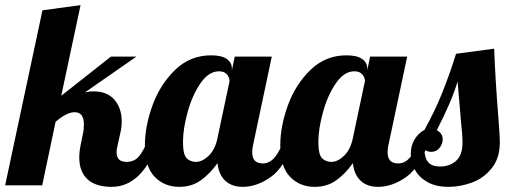

<svg xmlns="http://www.w3.org/2000/svg" viewBox="-58 -720 1964 746"><path d="M282 -23.5C303.3 -3.8 334.7 6 376 6C457.3 6 518.7 -55.7 560 -179H518C506 -149 494 -126.8 482 -112.5C470 -98.2 454 -91 434 -91C408 -91 395 -103.3 395 -128C395 -137.3 396.7 -148 400 -160L411 -210C413.7 -221.3 415 -234 415 -248C415 -282 405.7 -310 387 -332C368.3 -354 341 -365 305 -365C293 -365 282 -363.7 272 -361L472 -500H373L180 -348L255 -700L107 -680L-38 0H106L158 -247C173.3 -259.7 186.8 -269 198.5 -275C210.2 -281 221.3 -284 232 -284C256 -284 268 -268 268 -236C268 -222.7 266.7 -210.3 264 -199L256 -160C252 -141.3 250 -124 250 -108C250 -71.3 260.7 -43.2 282 -23.5Z M543 -33C568.3 -7 600 6 638 6C670.7 6 698.8 -2.5 722.5 -19.5C746.2 -36.5 767.7 -58.7 787 -86C790.3 -56 800.5 -33.2 817.5 -17.5C834.5 -1.8 857 6 885 6C921.7 6 958.2 -6.8 994.5 -32.5C1030.8 -58.2 1061.3 -107 1086 -179H1044C1036 -151 1025.2 -128.3 1011.5 -111C997.8 -93.7 981.7 -85 963 -85C935.7 -85 922 -99.3 922 -128C922 -139.3 923.3 -150 926 -160L998 -500H854L843 -447V-454C843 -469.3 836.3 -481.7 823 -491C809.7 -500.3 789.3 -505 762 -505C708 -505 661.5 -486.2 622.5 -448.5C583.5 -410.8 554.2 -364.8 534.5 -310.5C514.8 -256.2 505 -204.3 505 -155C505 -99.7 517.7 -59 543 -33ZM752.5 -114.5C736.2 -98.8 719.7 -91 703 -91C689 -91 677.2 -95.7 667.5 -105C657.8 -114.3 653 -135.7 653 -169C653 -202.3 659 -240.8 671 -284.5C683 -328.2 699.7 -365.5 721 -396.5C742.3 -427.5 766.3 -443 793 -443C807 -443 817.3 -438.8 824 -430.5C830.7 -422.2 834 -413.7 834 -405L786 -179C780 -151.7 768.8 -130.2 752.5 -114.5Z M1069 -33C1094.3 -7 1126 6 1164 6C1196.7 6 1224.8 -2.5 1248.5 -19.5C1272.2 -36.5 1293.7 -58.7 1313 -86C1316.3 -56 1326.5 -33.2 1343.5 -17.5C1360.5 -1.8 1383 6 1411 6C1447.7 6 1484.2 -6.8 1520.5 -32.5C1556.8 -58.2 1587.3 -107 1612 -179H1570C1562 -151 1551.2 -128.3 1537.5 -111C1523.8 -93.7 1507.7 -85 1489 -85C1461.7 -85 1448 -99.3 1448 -128C1448 -139.3 1449.3 -150 1452 -160L1524 -500H1380L1369 -447V-454C1369 -469.3 1362.3 -481.7 1349 -491C1335.7 -500.3 1315.3 -505 1288 -505C1234 -505 1187.5 -486.2 1148.5 -448.5C1109.5 -410.8 1080.2 -364.8 1060.5 -310.5C1040.8 -256.2 1031 -204.3 1031 -155C1031 -99.7 1043.7 -59 1069 -33ZM1278.5 -114.5C1262.2 -98.8 1245.7 -91 1229 -91C1215 -91 1203.2 -95.7 1193.5 -105C1183.8 -114.3 1179 -135.7 1179 -169C1179 -202.3 1185 -240.8 1197 -284.5C1209 -328.2 1225.7 -365.5 1247 -396.5C1268.3 -427.5 1292.3 -443 1319 -443C1333 -443 1343.3 -438.8 1350 -430.5C1356.7 -422.2 1360 -413.7 1360 -405L1312 -179C1306 -151.7 1294.8 -130.2 1278.5 -114.5Z M1603 -12.5C1625 -0.2 1652 6 1684 6C1715.3 6 1746.2 0.3 1776.5 -11C1806.8 -22.3 1832.3 -41 1853 -67C1873.7 -93 1884 -126.3 1884 -167C1884 -185 1882.3 -214 1879 -254C1871 -353.3 1865.3 -445.7 1862 -531L1714 -511C1696.7 -455.7 1678.3 -404.2 1659 -356.5C1639.7 -308.8 1617 -261.7 1591 -215C1576.3 -207.7 1563.8 -195.8 1553.5 -179.5C1543.2 -163.2 1538 -144 1538 -122C1538 -100.7 1543.3 -80.2 1554 -60.5C1564.7 -40.8 1581 -24.8 1603 -12.5ZM1714 -95C1697.3 -80.3 1676.7 -73 1652 -73C1630.7 -73 1615.2 -78.7 1605.5 -90C1595.8 -101.3 1591 -119 1591 -143C1595 -134.3 1604 -130 1618 -130C1630.7 -130 1641.2 -135 1649.5 -145C1657.8 -155 1662 -166.3 1662 -179C1662 -194.3 1654.3 -206 1639 -214C1677 -287.3 1704 -350.3 1720 -403C1722 -377 1726.3 -326 1733 -250C1737 -214 1739 -186 1739 -166C1739 -133.3 1730.7 -109.7 1714 -95Z"/></svg>

Font: DonutKreme
Style: Regular
Weight: 400
Designer: Impallari Type
Foundry: Impallari Type
Version: Version 2.100